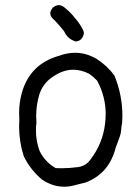

<svg xmlns="http://www.w3.org/2000/svg" viewBox="-20 -726 540 746"><path d="M305.7 -599.6Q305.2 -605.5 300.5 -613.8Q295.9 -622.1 291.5 -629.4Q281.7 -644.5 270.5 -656.7Q254.4 -678.2 229.5 -697.8Q218.8 -706.1 208.5 -706.1Q197.8 -706.1 185.5 -696.8Q175.3 -684.6 175.3 -673.8Q175.3 -660.2 193.4 -646Q211.4 -627 229 -604.5Q235.4 -590.8 244.1 -582Q256.8 -569.8 274.4 -564.9Q287.1 -565.4 295.4 -574.2Q300.8 -580.1 302.5 -584.5Q304.2 -588.9 304.9 -591.6Q305.7 -594.2 305.7 -595.9Q305.7 -597.7 305.7 -599.6ZM54.2 -287.1Q54.2 -274.4 55.2 -260.7Q54.2 -247.1 54.2 -234.4Q54.2 -175.3 72.3 -119.1Q97.7 -66.9 142.1 -29.3Q183.6 -0.5 229.5 -0.5Q247.6 -0.5 266.6 -5.4Q290 -11.7 311.5 -16.6Q403.8 -50.8 429.7 -152.8Q437.5 -173.3 442.1 -186Q446.8 -198.7 448.5 -206.1Q450.2 -213.4 450.7 -220.7Q451.7 -234.9 454.6 -250Q455.6 -262.7 455.6 -275.4Q455.6 -356.9 424.3 -433.1Q397 -470.2 356.4 -496.6Q315.4 -521 271.5 -521Q240.7 -521 208.5 -508.8Q208.5 -508.8 208 -508.8Q97.7 -477.5 65.4 -367.2Q54.2 -328.1 54.2 -287.1ZM390.6 -283.7Q390.6 -264.6 388.2 -245.1Q378.9 -168 332 -106.9Q314.5 -81.1 282.5 -76.7Q250.5 -72.3 218.8 -72.3Q208.5 -72.3 196.3 -72.8Q177.2 -84 163.6 -97.7Q145.5 -115.7 133.8 -139.6Q119.6 -178.2 119.6 -219.2Q119.6 -233.9 121.6 -249Q120.6 -262.2 120.6 -275.4Q120.6 -317.9 132.8 -358.9Q147.9 -404.3 187.5 -429.2Q225.6 -455.1 264.6 -455.1Q295.4 -455.1 327.1 -439Q343.8 -427.2 357.4 -412.6Q390.6 -350.6 390.6 -283.7Z"/></svg>

Font: Bakudai
Style: ExtraLight
Weight: 200
Version: Version 1.48